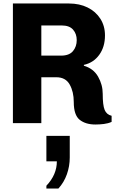

<svg xmlns="http://www.w3.org/2000/svg" viewBox="-20 -706 660 1101"><path d="M527 8Q471 8 437 -19Q403 -46 403 -121Q403 -180 379.5 -221.5Q356 -263 303 -263H217V0H54V-686H375Q436 -686 482.5 -663Q529 -640 555.5 -598.5Q582 -557 582 -503Q582 -437 549 -391.5Q516 -346 461 -334V-329Q516 -313 542.5 -266.5Q569 -220 569 -168Q569 -103 580 -76Q591 -49 620 -42V-7Q600 2 575.5 5Q551 8 527 8ZM217 -387H330Q377 -387 398.5 -413Q420 -439 420 -476Q420 -512 399 -536Q378 -560 334 -560H217ZM246 375V359Q306 296 306 219H246V73H380V197Q380 247 363.5 293.5Q347 340 315 375Z"/></svg>

Font: Chivo Mono
Style: Bold
Weight: 700
Monospace: yes
Designer: Hector Gatti
Foundry: Omnibus-Type
Version: Version 1.008; ttfautohint (v1.8.4.7-5d5b)